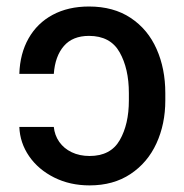

<svg xmlns="http://www.w3.org/2000/svg" viewBox="-20 -557 564 587"><path d="M253.9 -80.1Q318.4 -80.1 346.2 -128.7Q374 -177.2 374 -250V-272.5Q374 -347.2 345.7 -397.2Q317.4 -447.3 252 -447.3Q202.1 -447.3 175.3 -416.3Q148.4 -385.3 144.5 -331.1H39.1Q41 -393.1 67.4 -439.7Q93.8 -486.3 141.1 -511.7Q188.5 -537.1 252 -537.1Q327.1 -537.1 379.6 -502.2Q432.1 -467.3 458.7 -407.2Q485.4 -347.2 485.4 -272.5V-250Q485.4 -177.7 458.3 -118.7Q431.2 -59.6 378.9 -24.9Q326.7 9.8 253.9 9.8Q193.8 9.8 145.5 -14.4Q97.2 -38.6 69.1 -79.3Q41 -120.1 39.1 -168.9H144.5Q147 -143.6 161.1 -123.3Q175.3 -103 199.2 -91.6Q223.1 -80.1 253.9 -80.1Z"/></svg>

Font: Pretendard JP Medium
Style: Regular
Weight: 500
Designer: Base glyphs from Inter by Rasmus Andersson; Hangeul glyphs from Noto Sans CJK(Source Han Sans) by Jang Soo-young and Kan
Foundry: Kil Hyung-jin
Version: Version 1.309